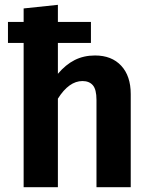

<svg xmlns="http://www.w3.org/2000/svg" viewBox="-20 -776 627 796"><path d="M522 -386V0H380V-362Q380 -405 365 -422.5Q350 -440 322 -440Q266 -440 220 -367V0H78V-598H13V-685H78V-741L220 -756V-685H357V-598H220V-470Q252 -508 289.5 -527Q327 -546 374 -546Q443 -546 482.5 -503.5Q522 -461 522 -386Z"/></svg>

Font: Wolseley Sans SemiBold
Style: Regular
Weight: 600
Designer: Carrois Corporate & Edenspiekermann AG
Foundry: Carrois Corporate GbR & Edenspiekermann AG
Version: Version 4.202